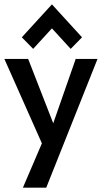

<svg xmlns="http://www.w3.org/2000/svg" viewBox="-20 -654 475 880"><path d="M0 0ZM172 3 85 206H192L427 -384H327L224 -89L109 -384H0ZM304 -430 356 -483 218 -634 80 -483 132 -430 218 -524Z"/></svg>

Font: Cambay Devanagari
Style: Regular
Weight: 700
Designer: Pooja Saxena
Foundry: Pooja Saxena
Version: Version 1.095;PS 001.095;hotconv 1.0.70;makeotf.lib2.5.58329